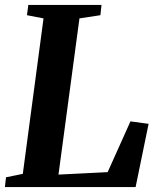

<svg xmlns="http://www.w3.org/2000/svg" viewBox="-24 -763 645 783"><path d="M-4 0 0.5 -40 69 -54 153.5 -688 86 -701 91.5 -743H390L385.5 -701L300 -688L214.5 -51L415 -61L508 -268L582 -258L529 0Z"/></svg>

Font: Merriweather 48pt
Style: Bold Italic
Weight: 700
Italic angle: -7.8°
Version: Version 2.101